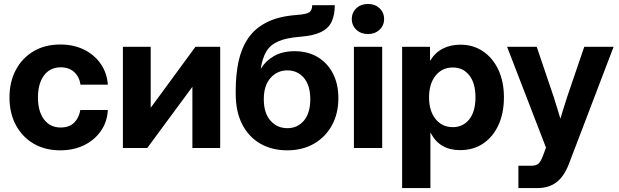

<svg xmlns="http://www.w3.org/2000/svg" viewBox="-20 -754 3151 978"><path d="M287.1 11.7Q209.5 11.7 151.4 -22.2Q93.3 -56.2 60.8 -116.9Q28.3 -177.7 28.3 -257.3Q28.3 -337.4 60.8 -398.2Q93.3 -459 151.4 -493.2Q209.5 -527.3 287.1 -527.3Q355 -527.3 408 -501.2Q460.9 -475.1 492.9 -429Q524.9 -382.8 529.3 -322.8H390.1Q384.3 -362.3 358.2 -386.7Q332 -411.1 289.1 -411.1Q234.9 -411.1 204.1 -369.6Q173.3 -328.1 173.3 -257.3Q173.3 -187 204.1 -145.8Q234.9 -104.5 289.1 -104.5Q332.5 -104.5 357.4 -128.9Q382.3 -153.3 389.2 -193.8H529.3Q526.4 -134.3 494.6 -87.9Q462.9 -41.5 409.4 -14.9Q356 11.7 287.1 11.7Z M1101.6 0H960V-310.5H959L730 0H606V-515.6H747.6V-206.1H748.5L975.6 -515.6H1101.6Z M1442.9 11.7Q1365.7 11.7 1306.6 -22Q1247.6 -55.7 1214.1 -120.1Q1180.7 -184.6 1180.7 -276.4V-292.5Q1180.7 -372.1 1194.8 -439.5Q1209 -506.8 1243.2 -557.9Q1277.3 -608.9 1337.9 -639.9Q1398.4 -670.9 1490.7 -677.7Q1541.5 -681.6 1555.7 -691.4Q1569.8 -701.2 1570.3 -727.5H1685.5Q1685.1 -677.7 1669.4 -643.8Q1653.8 -609.9 1615.7 -591.1Q1577.6 -572.3 1510.3 -566.9Q1439.5 -561.5 1398.2 -543.7Q1356.9 -525.9 1336.7 -491.9Q1316.4 -458 1308.1 -403.8H1308.6Q1332.5 -443.8 1375.7 -468.5Q1418.9 -493.2 1480.5 -493.2Q1547.9 -493.2 1597.9 -463.4Q1647.9 -433.6 1675.8 -379.9Q1703.6 -326.2 1703.6 -254.4Q1703.6 -175.8 1670.9 -116Q1638.2 -56.2 1579.6 -22.2Q1521 11.7 1442.9 11.7ZM1443.8 -101.1Q1495.6 -101.1 1528.1 -139.6Q1560.5 -178.2 1560.5 -248.5Q1560.5 -318.8 1528.1 -357.2Q1495.6 -395.5 1443.8 -395.5Q1392.1 -395.5 1357.9 -356.9Q1323.7 -318.4 1323.7 -248.5Q1323.7 -178.2 1357.7 -139.6Q1391.6 -101.1 1443.8 -101.1Z M1782.7 0V-515.6H1926.8V0ZM1854.5 -580.6Q1818.8 -580.6 1795.4 -602.3Q1772 -624 1772 -657.2Q1772 -690.4 1795.4 -712.2Q1818.8 -733.9 1854.5 -733.9Q1889.6 -733.9 1913.1 -712.2Q1936.5 -690.4 1936.5 -657.2Q1936.5 -624 1913.1 -602.3Q1889.6 -580.6 1854.5 -580.6Z M2028.3 204.1V-515.6H2170.4V-445.8H2171.9Q2195.8 -485.8 2235.1 -506.1Q2274.4 -526.4 2324.7 -526.4Q2390.6 -526.4 2440.7 -492.4Q2490.7 -458.5 2518.8 -397.9Q2546.9 -337.4 2546.9 -258.3Q2546.9 -177.7 2519 -117.2Q2491.2 -56.6 2441.2 -22.9Q2391.1 10.7 2323.7 10.7Q2218.8 10.7 2173.8 -77.1H2172.4V204.1ZM2286.6 -106.4Q2338.9 -106.4 2370.4 -146.2Q2401.9 -186 2401.9 -258.3Q2401.9 -330.6 2370.4 -370.4Q2338.9 -410.2 2286.6 -410.2Q2231.9 -410.2 2198.7 -368.7Q2165.5 -327.1 2165.5 -258.3Q2165.5 -189 2198.7 -147.7Q2231.9 -106.4 2286.6 -106.4Z M2620.6 204.1V90.3H2686Q2711.9 90.3 2724.4 77.9Q2736.8 65.4 2747.1 35.6L2761.2 -2L2563 -515.6H2713.9L2800.3 -260.7Q2809.1 -232.9 2817.6 -205.1Q2826.2 -177.2 2834.5 -149.4Q2842.8 -177.2 2851.6 -205.3Q2860.4 -233.4 2869.1 -260.7L2956.1 -515.6H3105.5L2878.4 79.6Q2854 144 2814.9 174.1Q2775.9 204.1 2715.8 204.1Z"/></svg>

Font: Inter Display
Style: Bold
Weight: 700
Designer: Rasmus Andersson
Foundry: rsms
Version: Version 4.001;git-9221beed3